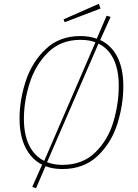

<svg xmlns="http://www.w3.org/2000/svg" viewBox="-20 -881 729 1012"><path d="M630 -427Q630 -328 598.5 -228Q567 -128 494.5 -59Q422 10 308 10Q259 10 220 -5L170 111L150 104L202 -13Q145 -42 114 -104Q83 -166 83 -257Q83 -353 115.5 -453Q148 -553 220.5 -622Q293 -691 404 -691Q450 -691 490 -677L542 -798L563 -792L508 -670Q567 -643 598.5 -581Q630 -519 630 -427ZM213 -33 483 -658Q450 -671 404 -671Q300 -671 233 -604.5Q166 -538 136 -442Q106 -346 106 -255Q106 -172 133.5 -115.5Q161 -59 213 -33ZM606 -428Q606 -513 578.5 -569.5Q551 -626 499 -651L228 -26Q265 -12 308 -12Q416 -12 483 -78.5Q550 -145 578 -240Q606 -335 606 -428ZM501 -861 510 -836 321 -764 315 -779Z"/></svg>

Font: Fira Sans Thin
Style: Italic
Weight: 250
Italic angle: -8°
Designer: Carrois Corporate & Edenspiekermann AG
Foundry: Carrois Corporate GbR & Edenspiekermann AG
Version: Version 4.203